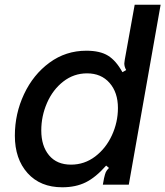

<svg xmlns="http://www.w3.org/2000/svg" viewBox="-20 -783 701 814"><path d="M43 -208Q43 -301 82 -384Q121 -467 190 -517.5Q259 -568 346 -568Q404 -568 438 -547Q472 -526 499 -477L515 -486Q507 -500 507 -514Q507 -518 509 -530L551 -763H661L526 0H416L421 -27Q425 -45 428.5 -53Q432 -61 442 -71L430 -81Q386 -31 343.5 -10Q301 11 244 11Q151 11 97 -49Q43 -109 43 -208ZM480 -325Q480 -391 444.5 -431.5Q409 -472 349 -472Q293 -472 248.5 -437.5Q204 -403 179.5 -347Q155 -291 155 -230Q155 -164 188 -124.5Q221 -85 281 -85Q338 -85 383.5 -119.5Q429 -154 454.5 -209.5Q480 -265 480 -325Z"/></svg>

Font: Open Sauce Sans Medium Italic
Style: Regular
Weight: 500
Italic angle: -10°
Designer: Alfredo Marco Pradil
Foundry: Creative Sauce Fz LLC
Version: Version 1.477